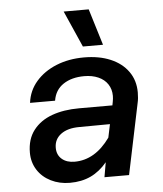

<svg xmlns="http://www.w3.org/2000/svg" viewBox="-55 -833 760 894"><g transform="rotate(-5 325.0 -386.5)"><path d="M410 -69Q376 -28 333.5 -8Q291 12 236 12Q187 12 147 -8Q107 -28 84.5 -63.5Q62 -99 62 -144Q62 -207 94 -248.5Q126 -290 181 -310Q236 -330 308 -330H464L467 -346Q470 -361 470 -374Q470 -405 454.5 -428.5Q439 -452 410.5 -464.5Q382 -477 345 -477Q286 -477 247 -451Q208 -425 200 -375H83Q90 -432 127 -474.5Q164 -517 222 -540.5Q280 -564 351 -564Q422 -564 475 -541.5Q528 -519 557.5 -477.5Q587 -436 587 -380Q587 -352 582 -331L513 0H398ZM266 -84Q362 -84 432 -182L445 -244L302 -243Q247 -243 215.5 -219.5Q184 -196 184 -156Q184 -123 206.5 -103.5Q229 -84 266 -84ZM351 -615 276 -785H393L445 -615Z"/></g></svg>

Font: Azeret Mono Medium
Style: Italic
Weight: 500
Italic angle: -12°
Designer: Martin Vácha
Foundry: Displaay
Version: Version 1.000; Glyphs 3.0.3, build 3074